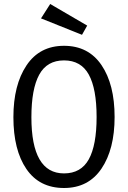

<svg xmlns="http://www.w3.org/2000/svg" viewBox="-20 -929 640 960"><path d="M231 -909 416 -801 390 -755 185 -837ZM553 -344Q553 -183 487.5 -86Q422 11 300 11Q177 11 112 -84Q47 -179 47 -343Q47 -504 112.5 -602Q178 -700 300 -700Q422 -700 487.5 -603.5Q553 -507 553 -344ZM137 -343Q137 -62 300 -62Q385 -62 424 -132.5Q463 -203 463 -344Q463 -485 424 -556Q385 -627 300 -627Q215 -627 176 -555.5Q137 -484 137 -343Z"/></svg>

Font: Fira Mono
Style: Regular
Weight: 400
Designer: Carrois Corporate & Edenspiekermann AG
Foundry: Carrois Corporate GbR & Edenspiekermann AG
Version: Version 3.206;PS 003.206;hotconv 1.0.70;makeotf.lib2.5.58329